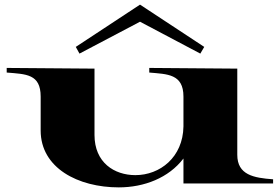

<svg xmlns="http://www.w3.org/2000/svg" viewBox="-20 -797 1210 831"><path d="M494 14C604 14 710 -27 774 -111V-3H1162V-21C1078 -27 1007 -40 1007 -127V-500L626 -503V-483C703 -476 774 -478 774 -379V-250C772 -116 672 -39 566 -39C475 -39 389 -93 389 -213V-500L9 -503V-483C93 -476 156 -477 156 -379V-232C156 -70 318 14 494 14ZM864 -594 586 -777 308 -594 324 -565 586 -703 847 -565Z"/></svg>

Font: Sprat Extended
Style: Bold
Weight: 700
Width: 9
Designer: Ethan Nakache
Foundry: Collletttivo
Version: Version 2.000;Glyphs 3.2 (3217)